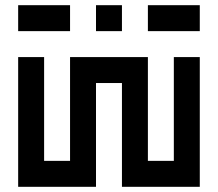

<svg xmlns="http://www.w3.org/2000/svg" viewBox="-20 -720 840 740"><path d="M50 -700V-600H250V-700ZM350 -700V-600H450V-700ZM550 -600H750V-700H550ZM550 -100V-500H250V-100H150V-500H50V0H350V-400H450V0H750V-500H650V-100Z"/></svg>

Font: Mourier
Style: Regular
Weight: 400
Designer: Eric Mourier
Foundry: Velvetyne Type Foundry
Version: Version 2.000;hotconv 1.0.109;makeotfexe 2.5.65596